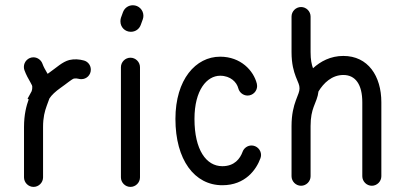

<svg xmlns="http://www.w3.org/2000/svg" viewBox="-20 -714 1558 738"><path d="M73.7 -444.8C80.1 -426.8 89.8 -409.7 96.7 -397.9C103 -387.2 104 -383.8 104 -380.4C104.5 -374 103.5 -369.6 101.6 -363.3L85.9 -334.5L90.3 -332C81.5 -307.6 72.3 -273.9 72.3 -225.6V-32.2C72.3 -12.2 88.9 4.4 108.9 4.4C128.9 4.4 145.5 -12.2 145.5 -32.2V-225.6C145.5 -263.2 151.9 -286.1 159.7 -307.6L169.9 -335.4C178.2 -348.6 193.8 -362.8 212.4 -376C236.3 -392.6 254.4 -408.7 264.2 -412.1C270 -413.1 276.9 -412.6 282.2 -411.1C285.2 -410.2 289.1 -409.7 292.5 -409.7C313 -409.7 329.1 -425.8 329.1 -446.3C329.1 -462.9 318.4 -477.1 302.7 -481.4C285.2 -486.3 265.6 -487.8 246.6 -483.4C219.2 -476.1 197.8 -454.6 170.4 -435.5L163.1 -430.2L160.2 -435.1C153.3 -446.8 147.5 -457 143.1 -469.2C138.2 -482.9 124.5 -493.7 108.4 -493.7C88.4 -493.7 71.8 -477.1 71.8 -457C71.8 -452.6 72.3 -449.2 73.7 -444.8Z M518.1 -32.2V-455.6C518.1 -475.6 501.5 -492.2 481.4 -492.2C461.4 -492.2 444.8 -475.6 444.8 -455.6V-32.2C444.8 -12.2 461.4 4.4 481.4 4.4C501.5 4.4 518.1 -12.2 518.1 -32.2ZM521 -618.2 528.8 -639.6C530.3 -644 531.2 -648.4 531.2 -653.3C531.2 -675.8 513.2 -693.8 490.7 -693.8C473.1 -693.8 458.5 -683.1 452.6 -667L444.8 -645.5C443.4 -641.1 442.9 -636.7 442.9 -631.8C442.9 -609.4 460.4 -591.8 482.9 -591.8C500.5 -591.8 515.1 -602.1 521 -618.2Z M912.6 -130.9C902.8 -104 881.3 -75.2 834.5 -75.2C772.9 -75.2 727.5 -137.7 727.5 -256.8C727.5 -368.2 775.4 -422.9 826.2 -422.9C866.2 -422.9 890.1 -397.9 896 -374.5C899.9 -358.9 914.6 -346.7 931.6 -346.7C951.7 -346.7 968.3 -363.3 968.3 -383.3C968.3 -386.2 967.8 -389.6 967.3 -392.1C954.6 -442.9 905.3 -496.1 826.2 -496.1C732.4 -496.1 654.3 -408.7 654.3 -256.8C654.3 -99.6 727.5 -2 834.5 -2C923.3 -2 965.3 -62.5 981 -105.5C982.4 -109.4 983.4 -113.8 983.4 -118.2C983.4 -138.2 966.8 -154.8 946.8 -154.8C931.2 -154.8 917.5 -144.5 912.6 -130.9Z M1100.6 -650.4V-514.2C1100.6 -467.3 1109.4 -439.5 1116.7 -419.9C1126.5 -395 1131.3 -387.7 1131.3 -374.5C1131.3 -361.8 1126.5 -353 1117.2 -328.1C1108.9 -305.7 1100.6 -274.9 1100.6 -229.5V-36.6C1100.6 -16.6 1117.2 0 1137.2 0C1157.2 0 1173.8 -16.6 1173.8 -36.6V-229.5C1173.8 -264.2 1179.2 -285.2 1185.5 -302.7C1193.8 -324.7 1201.7 -340.3 1204.1 -362.3C1223.6 -394.5 1255.4 -425.8 1299.8 -425.8C1346.7 -425.8 1372.6 -388.7 1372.6 -320.8V-36.6C1372.6 -16.6 1389.2 0 1409.2 0C1429.2 0 1445.8 -16.6 1445.8 -36.6V-320.8C1445.8 -421.9 1394.5 -499 1299.8 -499C1250.5 -499 1211.9 -478 1183.1 -451.7C1177.7 -466.8 1173.8 -483.9 1173.8 -514.2V-650.4C1173.8 -670.4 1157.2 -687 1137.2 -687C1117.2 -687 1100.6 -670.4 1100.6 -650.4Z"/></svg>

Font: Velvelyne
Style: Regular
Weight: 400
Designer: Manon Van der Borght et Mariel Nils
Foundry: Velvetyne
Version: Version 1.070;Glyphs 3.3.1 (3343)